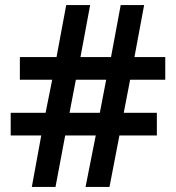

<svg xmlns="http://www.w3.org/2000/svg" viewBox="-20 -734 692 754"><path d="M491 -421 466 -291H596V-202H449L410 0H316L356 -202H236L198 0H105L142 -202H22V-291H159L185 -421H58V-510H202L240 -714H334L296 -510H416L454 -714H546L508 -510H629V-421ZM253 -291H372L397 -421H278Z"/></svg>

Font: Noto Sans Lao UI SemBd
Style: Regular
Weight: 600
Designer: Monotype Design Team
Foundry: Monotype Imaging Inc.
Version: Version 2.000; ttfautohint (v1.8.4.7-5d5b)